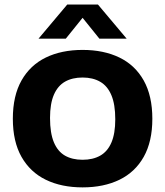

<svg xmlns="http://www.w3.org/2000/svg" viewBox="-20 -824 733 852"><path d="M346.5 7.5Q253 7.5 183.5 -26.2Q114 -60 75.5 -127.8Q37 -195.5 37 -297Q37 -399 75.5 -467Q114 -535 183.5 -568.8Q253 -602.5 346.5 -602.5Q440 -602.5 509.8 -568.8Q579.5 -535 617.8 -466.8Q656 -398.5 656 -297Q656 -196 617.8 -128Q579.5 -60 509.8 -26.2Q440 7.5 346.5 7.5ZM346.5 -115Q392.5 -115 425 -133.5Q457.5 -152 474.5 -191.8Q491.5 -231.5 491.5 -294.5Q491.5 -361 474.2 -401.8Q457 -442.5 424.5 -461.2Q392 -480 346.5 -480Q301 -480 268.8 -461.8Q236.5 -443.5 219.2 -403.8Q202 -364 202 -300.5Q202 -233.5 219 -192.8Q236 -152 268.2 -133.5Q300.5 -115 346.5 -115ZM151 -652.5 278.5 -804H414.5L542 -652.5H421L334 -760.5H359L272 -652.5Z"/></svg>

Font: Encode Sans SC Condensed Thin
Style: Bold
Weight: 700
Version: Version 3.002